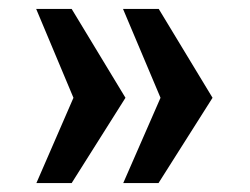

<svg xmlns="http://www.w3.org/2000/svg" viewBox="-20 -476 560 430"><path d="M61 -456H140.5L261 -257L140.5 -66H61.5L144.5 -257ZM335.5 -456 456 -257 335 -66H256L339.5 -257L255.5 -456Z"/></svg>

Font: 1883 Sans
Style: Bold
Weight: 700
Designer: 1883 Sans project is a fork of Public Sans.
Version: Version 1.009